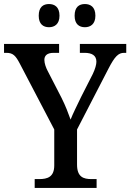

<svg xmlns="http://www.w3.org/2000/svg" viewBox="-23 -932 646 952"><path d="M398 -797C425 -797 450 -812 450 -854C450 -898 425 -912 398 -912C370 -912 347 -898 347 -854C347 -812 370 -797 398 -797ZM220 -797C247 -797 272 -812 272 -854C272 -898 247 -912 220 -912C192 -912 169 -898 169 -854C169 -812 192 -797 220 -797ZM149 0H456V-44H431C391 -44 359 -54 359 -116V-290L515 -592C546 -652 564 -670 592 -670H603V-714H373V-670H396C433 -670 455 -657 455 -626C455 -612 449 -590 437 -565L379 -451C359 -409 338 -368 327 -339C316 -370 302 -407 282 -447L213 -581C205 -596 197 -618 197 -635C197 -654 208 -670 243 -670H270V-714H-3V-670H9C42 -670 55 -655 75 -617L246 -290V-112C246 -54 212 -44 171 -44H149Z"/></svg>

Font: Noto Serif Devanagari SemiCondensed Medium
Style: Regular
Weight: 500
Width: 4
Designer: Universal Thirst, Indian Type Foundry and the Monotype Design Team
Foundry: Monotype Imaging Inc.
Version: Version 2.004